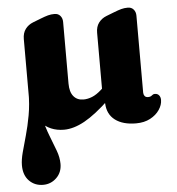

<svg xmlns="http://www.w3.org/2000/svg" viewBox="-52 -540 771 834"><g transform="rotate(-5 333.0 -123.5)"><path d="M74.4 -162.9H111.2Q111.2 -99.7 122.5 -51.5Q133.7 -3.3 148.4 34Q163.1 71.2 174.3 101.6Q185.6 132 185.6 160Q185.6 197 161.2 220.6Q136.8 244.2 103 244.2Q66.3 244.2 42.2 219.6Q18 195 18 152Q18 127.6 26.5 95.8Q35 64 46.2 24.6Q57.4 -14.9 65.9 -61.9Q74.4 -108.9 74.4 -162.9ZM407.2 -162.2 441 -123.4 416.6 -100.4Q352.5 -39.6 304.3 -13Q256 13.6 214.2 13.6Q152 13.6 113 -29.4Q74 -72.5 74 -141.6V-393.9Q74 -420.1 86.8 -437.4Q99.6 -454.6 120.7 -462.8L153.6 -475.6Q174.2 -483.7 187.6 -487.3Q201.1 -490.9 216.1 -490.9Q232.1 -490.9 241.3 -480.1Q250.6 -469.3 250.6 -452.9V-184.4Q250.6 -147.8 266.3 -128.8Q282 -109.8 309.4 -109.8Q327.9 -109.8 347.4 -117.6Q367 -125.5 388.2 -144.6ZM528.2 13.4Q470.6 13.4 437.1 -11.9Q403.6 -37.2 401.6 -84.6L393.6 -107.7V-393.5Q393.6 -419.7 406.4 -437Q419.2 -454.2 440.3 -462.4L473.2 -475.2Q493.8 -483.3 507.2 -486.9Q520.7 -490.5 535.7 -490.5Q551.7 -490.5 560.9 -479.7Q570.2 -468.9 570.2 -452.5V-117.2Q570.2 -108.6 574.9 -102.2Q579.7 -95.9 590.1 -95.9Q598.4 -95.9 602.8 -98.6Q607.3 -101.4 610.7 -104.2Q614.2 -107 620.1 -107Q631.8 -107 638.3 -99Q644.8 -91 644.8 -78.8Q644.8 -57 630.4 -35.7Q616.1 -14.4 590 -0.5Q563.9 13.4 528.2 13.4Z"/></g></svg>

Font: Fraunces SuperSoft Wonky
Style: Regular
Weight: 900
Version: Version 1.000;[b76b70a41]